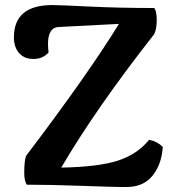

<svg xmlns="http://www.w3.org/2000/svg" viewBox="-20 -733 691 762"><path d="M492.2 8.8 467.8 9.3Q436.5 9.3 305.7 4.6Q174.8 0 85.9 0Q76.2 -16.1 76.2 -46.9Q76.2 -97.7 84 -115.2Q327.6 -436 452.1 -638.2L215.8 -626Q170.4 -626 170.4 -557.6Q170.4 -542 172.9 -525.9Q172.9 -524.4 166.5 -518.6Q145.5 -499 112.8 -499Q84.5 -499 66.9 -512.2Q35.2 -536.1 35.2 -585Q35.2 -712.9 188 -712.9Q214.8 -712.9 335.7 -707Q456.5 -701.2 590.8 -701.2Q594.7 -701.2 598.4 -687.5Q602.1 -673.8 602.1 -654.3Q602.1 -617.7 591.8 -597.2Q361.3 -303.7 223.1 -67.9Q367.2 -70.3 445.3 -94.7Q523.4 -119.1 571.8 -178.2Q604 -171.9 626 -149.9Q622.1 -84.5 588.1 -39.3Q554.2 5.9 492.2 8.8Z"/></svg>

Font: Marko One
Style: Regular
Weight: 400
Designer: Zhenya Spizhovyi
Foundry: Cyreal
Version: Version 1.003